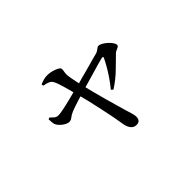

<svg xmlns="http://www.w3.org/2000/svg" viewBox="-99 -850 1198 1198"><g transform="rotate(-45 500.0 -251.0)"><path d="M552 56Q528 56 514 37.5Q500 19 496 -8Q492 -36 484 -77Q476 -118 466 -164.5Q456 -211 446 -255Q437 -289 430 -318Q420 -315 410 -312Q384 -304 362.5 -296.5Q341 -289 331 -285Q308 -275 295.5 -264.5Q283 -254 269 -254Q256 -254 240.5 -262.5Q225 -271 212 -284Q199 -297 194 -309Q191 -317 189.5 -330Q188 -343 188 -357L199 -362Q210 -352 221 -341.5Q232 -331 250 -331Q262 -331 295.5 -337.5Q329 -344 371 -355Q394 -361 417 -367Q416 -370 415 -375Q409 -398 402 -422Q395 -446 388.5 -466Q382 -486 376 -496Q369 -511 353.5 -518Q338 -525 313 -529L311 -542Q327 -549 342.5 -553.5Q358 -558 377 -558Q390 -558 405.5 -555Q421 -552 435.5 -546.5Q450 -541 459.5 -534.5Q469 -528 469 -520Q469 -508 466.5 -496Q464 -484 465 -467Q466 -458 469.5 -438Q473 -418 478 -395Q479 -388 481 -382Q495 -386 512 -391Q547 -400 583 -410Q619 -420 648 -428Q677 -436 690 -439Q703 -444 713.5 -453Q724 -462 732 -462Q743 -462 758 -453.5Q773 -445 787 -432.5Q801 -420 810 -406.5Q819 -393 819 -384Q819 -376 811 -371Q803 -366 792.5 -362Q782 -358 776 -351Q749 -325 705 -281.5Q661 -238 605 -202L593 -213Q617 -242 638.5 -273.5Q660 -305 676.5 -334Q693 -363 702 -382Q706 -390 703 -392.5Q700 -395 692 -393Q678 -390 650.5 -382Q623 -374 588.5 -364Q554 -354 520 -344Q505 -340 492 -336Q500 -304 509 -269Q520 -226 531.5 -185.5Q543 -145 552.5 -112Q562 -79 568 -58Q573 -41 580 -18.5Q587 4 587 17Q587 56 552 56Z"/></g></svg>

Font: Noto Serif HK ExtraLight Medium
Style: Regular
Weight: 500
Version: Version 2.002-H1;hotconv 1.1.0;makeotfexe 2.6.0